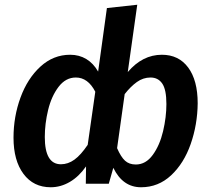

<svg xmlns="http://www.w3.org/2000/svg" viewBox="-20 -775 891 810"><path d="M814 -339Q813 -249 784.5 -167.5Q756 -86 702 -35.5Q648 15 575 15Q498 15 458 -67L439 0H342L343 -73Q313 -30 274.5 -7.5Q236 15 194 15Q121 15 79 -41.5Q37 -98 37 -194Q37 -283 66.5 -363.5Q96 -444 150.5 -494Q205 -544 276 -544Q314 -544 344 -526Q374 -508 394 -473L431 -741L559 -755L519 -471Q581 -544 663 -544Q734 -544 774 -490Q814 -436 814 -339ZM350 -164 382 -388Q351 -448 300 -448Q257 -448 227 -408.5Q197 -369 183 -311Q169 -253 169 -197Q169 -82 237 -82Q267 -82 294 -101.5Q321 -121 350 -164ZM682 -336Q682 -397 664.5 -422.5Q647 -448 615 -448Q584 -448 557.5 -429Q531 -410 506 -378L474 -150Q490 -113 507.5 -97Q525 -81 553 -81Q595 -81 624.5 -121.5Q654 -162 668 -221.5Q682 -281 682 -336Z"/></svg>

Font: FiraGO Medium
Style: Italic
Weight: 500
Italic angle: -8°
Designer: bBox Type GmbH
Foundry: bBox Type GmbH
Version: Version 1.001